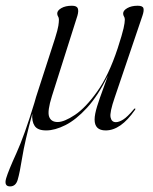

<svg xmlns="http://www.w3.org/2000/svg" viewBox="-76 -458 545 686"><path d="M120.5 -320.5Q130.5 -352.5 132.5 -366Q134.5 -379.5 134.5 -387.5Q134.5 -395 131.5 -399.2Q128.5 -403.5 128.5 -410Q128.5 -420.5 143.2 -429Q158 -437.5 181 -437.5Q198.5 -437.5 202 -428Q205.5 -418.5 200.5 -401.5L109.5 -114.5Q92.5 -60.5 99.5 -41.2Q106.5 -22 130 -22Q153.5 -22 191.8 -47.5Q230 -73 271.2 -130.8Q312.5 -188.5 344.5 -285.5Q361 -336.5 365.5 -357Q370 -377.5 370 -387.5Q370 -395 367 -399.2Q364 -403.5 364 -410Q364 -420.5 378.8 -429Q393.5 -437.5 416 -437.5Q434 -437.5 436.5 -428.5Q439 -419.5 433 -402L334 -110Q315.5 -56.5 319 -39Q322.5 -21.5 338 -21.5Q349 -21.5 364 -30.8Q379 -40 402 -67.5Q405 -71.5 407 -70Q409 -69 406 -65Q355.5 8 301.5 8Q262 8 262 -31Q262 -49 271.2 -78.8Q280.5 -108.5 291.8 -138.5Q303 -168.5 309.5 -187.5Q274 -115.5 234.8 -72.8Q195.5 -30 157.8 -11Q120 8 89 8Q58.5 8 47.8 -8.2Q37 -24.5 39.5 -52Q12.5 47.5 3.5 103.8Q-5.5 160 -13 185Q-20 208 -40 208Q-62.5 208 -54 179Q-46 152 -17.2 88.8Q11.5 25.5 47 -91Q49.5 -100.5 53 -112Z"/></svg>

Font: Fraunces 144pt S000 Light
Style: Italic
Weight: 300
Italic angle: -16°
Version: Version 1.000; ttfautohint (v1.8.3)